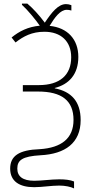

<svg xmlns="http://www.w3.org/2000/svg" viewBox="-20 -867 530 1076"><path d="M350 -844C306 -844 270 -798 231 -740C199 -783 164 -821 133 -847H103V-840C137 -809 180 -756 203 -723C137 -717 88 -692 45 -657L67 -629C112 -664 159 -689 229 -689C321 -689 379 -636 379 -546C379 -447 316 -390 197 -390H108V-354H193C325 -354 392 -304 392 -195C392 -92 325 -39 203 -31C86 -27 37 7 37 78C37 149 89 182 171 182C217 182 267 173 312 173C346 173 377 180 395 189V150C373 141 345 138 312 138C266 138 214 146 172 146C108 146 77 122 77 78C77 31 104 9 208 3C344 -4 432 -65 432 -194C432 -298 380 -354 287 -372V-374C366 -394 419 -450 419 -548C419 -646 359 -712 258 -722C287 -770 318 -812 354 -812C361 -812 372 -811 380 -808V-838C370 -842 360 -844 350 -844Z"/></svg>

Font: Noto Sans SemiCondensed ExtraLight
Style: Regular
Weight: 200
Width: 4
Designer: Monotype Design Team
Foundry: Monotype Imaging Inc.
Version: Version 2.013